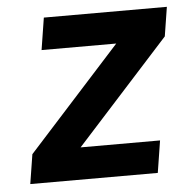

<svg xmlns="http://www.w3.org/2000/svg" viewBox="-43 -554 585 597"><g transform="rotate(-5 249.5 -256.0)"><path d="M28 0H426L441.8 -100H193.8L484.7 -421L499.1 -512H115.1L99.3 -412H332.3L42.6 -92Z"/></g></svg>

Font: Fog Sans
Style: It
Weight: 700
Foundry: Intel Corporation
Version: Version 1.00